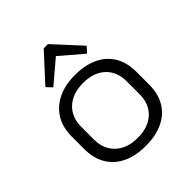

<svg xmlns="http://www.w3.org/2000/svg" viewBox="-210 -913 1060 1060"><g transform="rotate(-45 319.5 -383.0)"><path d="M320 7Q241 7 184.5 -20Q128 -47 97.5 -98Q67 -149 67 -219V-321Q67 -391 98 -441.5Q129 -492 185.5 -519.5Q242 -547 320 -547Q398 -547 455 -520Q512 -493 542 -442Q572 -391 572 -321V-219Q572 -149 542 -98Q512 -47 455 -20Q398 7 320 7ZM320 -56Q402 -56 449.5 -100Q497 -144 497 -220V-320Q497 -396 449.5 -440Q402 -484 320 -484Q238 -484 190 -439.5Q142 -395 142 -320V-220Q142 -145 190 -100.5Q238 -56 320 -56ZM157 -615 302 -773H335L480 -615L450 -583L319 -695L187 -583Z"/></g></svg>

Font: Pathway Extreme 8pt Thin 12pt Light
Style: Regular
Weight: 300
Version: Version 1.001;gftools[0.9.26]